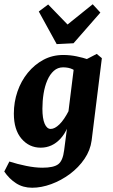

<svg xmlns="http://www.w3.org/2000/svg" viewBox="-37 -688 529 901"><path d="M114 193Q71 193 38.5 172Q6 151 -17 117L7 70Q44 82 86 90.5Q128 99 162 99Q215 99 236.5 82.5Q258 66 264 17L280 -106L281 -139L311 -380L417 -435L441 -415L393 -29Q387 17 359.5 57.5Q332 98 291 128.5Q250 159 203.5 176Q157 193 114 193ZM154 5Q100 5 64 -37Q28 -79 28 -155Q28 -209 45 -258.5Q62 -308 93.5 -346.5Q125 -385 167 -407.5Q209 -430 260 -430Q292 -430 323 -423.5Q354 -417 377 -409L341 -340Q322 -354 303.5 -363Q285 -372 259 -372Q234 -372 215.5 -355.5Q197 -339 185 -311Q173 -283 167.5 -248.5Q162 -214 162 -178Q162 -132 172.5 -107.5Q183 -83 201 -83Q220 -83 242 -104.5Q264 -126 286 -169L301 -162Q286 -80 247 -37.5Q208 5 154 5ZM434 -629 308 -485 229 -481 145 -634 189 -667 280 -573 398 -668Z"/></svg>

Font: Yrsa
Style: Bold Italic
Weight: 700
Italic angle: -7.10001°
Version: Version 2.004